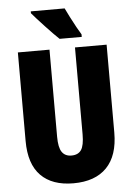

<svg xmlns="http://www.w3.org/2000/svg" viewBox="-61 -973 711 1028"><g transform="rotate(-5 294.0 -458.5)"><path d="M533 -242Q533 -118 471 -54Q409 10 292 10Q178 10 117 -52Q56 -114 56 -238V-714H226V-246Q226 -188 243 -163.5Q260 -139 294 -139Q330 -139 346.5 -163Q363 -187 363 -247V-714H533ZM326 -927Q335 -908 350 -878.5Q365 -849 380 -822Q395 -795 404 -781V-767H285Q273 -778 253.5 -798Q234 -818 212.5 -841Q191 -864 172.5 -884.5Q154 -905 144 -917V-927Z"/></g></svg>

Font: Noto Sans Sinhala ExtraCondensed Black
Style: Regular
Weight: 900
Width: 2
Designer: Jelle Bosma - Monotype Design Team
Foundry: Monotype Imaging Inc.
Version: Version 2.006; ttfautohint (v1.8.4.7-5d5b)